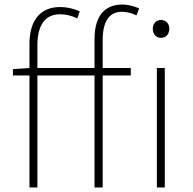

<svg xmlns="http://www.w3.org/2000/svg" viewBox="-20 -827 852 847"><path d="M672 0H707V-527H672ZM690 -660C711 -660 727 -675 727 -701C727 -723 711 -739 690 -739C670 -739 654 -723 654 -701C654 -675 670 -660 690 -660ZM37 -494H110V0H145V-494H397V0H433V-494H557V-527H433V-650C433 -729 459 -775 518 -775C538 -775 560 -770 582 -759L594 -790C569 -801 542 -807 520 -807C443 -807 397 -758 397 -655V-527H145V-628C145 -714 178 -764 244 -764C268 -764 294 -759 321 -746L332 -777C303 -790 273 -796 245 -796C163 -796 110 -743 110 -633V-527L37 -522Z"/></svg>

Font: Harano Aji Gothic KR ExtraLight
Style: Regular
Weight: 250
Foundry: Masamichi Hosoda
Version: HaranoAjiGothicKR-ExtraLight version 20220220;ttx 4.29.1